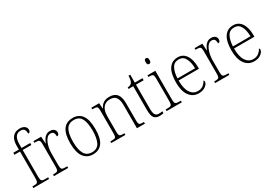

<svg xmlns="http://www.w3.org/2000/svg" viewBox="19 -1649 3572 2537"><g transform="rotate(-30 1805.0 -381.0)"><path d="M31 0V-25H55Q81 -25 95 -29.5Q109 -34 114.5 -50.5Q120 -67 120 -103V-506H35V-536H120V-597Q120 -682 158.5 -727Q197 -772 266 -772Q315 -772 341 -750.5Q367 -729 367 -698Q367 -677 357.5 -666Q348 -655 334 -655Q334 -692 320 -717Q306 -742 263 -742Q211 -742 186 -703.5Q161 -665 161 -599V-536H293V-506H161V-103Q161 -67 166.5 -50.5Q172 -34 186 -29.5Q200 -25 227 -25H272V0Z M346 0V-25H358Q386 -25 401 -29Q416 -33 421.5 -49Q427 -65 427 -101V-438Q427 -472 421.5 -487.5Q416 -503 400 -507Q384 -511 352 -511H342V-536H460L466 -429H469Q480 -457 495.5 -483.5Q511 -510 536 -527Q561 -544 597 -544Q637 -544 657.5 -525Q678 -506 678 -477Q678 -459 670 -447Q662 -435 643 -435Q643 -473 630.5 -492Q618 -511 585 -511Q558 -511 536 -490.5Q514 -470 499 -436Q484 -402 476 -360.5Q468 -319 468 -278V-100Q468 -65 473.5 -49Q479 -33 494 -29Q509 -25 537 -25H563V0Z M940 10Q851 10 800 -58Q749 -126 749 -267Q749 -407 797.5 -475Q846 -543 944 -543Q1035 -543 1083.5 -475.5Q1132 -408 1132 -267Q1132 -125 1083.5 -57.5Q1035 10 940 10ZM941 -21Q1024 -21 1057 -86Q1090 -151 1090 -267Q1090 -391 1055.5 -451.5Q1021 -512 943 -512Q861 -512 826 -450.5Q791 -389 791 -267Q791 -148 826.5 -84.5Q862 -21 941 -21Z M1221 0V-25H1237Q1268 -25 1284 -29Q1300 -33 1305 -48.5Q1310 -64 1310 -99V-438Q1310 -472 1305 -487.5Q1300 -503 1285 -507Q1270 -511 1242 -511H1226V-536H1345L1350 -453H1354Q1380 -502 1415 -522.5Q1450 -543 1501 -543Q1579 -543 1616 -497.5Q1653 -452 1653 -357V-99Q1653 -64 1658 -48.5Q1663 -33 1678.5 -29Q1694 -25 1725 -25H1734V0H1612V-361Q1612 -428 1585.5 -469Q1559 -510 1494 -510Q1443 -510 1411.5 -486Q1380 -462 1366 -421.5Q1352 -381 1352 -331V-98Q1352 -64 1357 -48.5Q1362 -33 1378 -29Q1394 -25 1425 -25H1436V0Z M1956 10Q1898 10 1872.5 -23.5Q1847 -57 1847 -142V-505H1776V-528Q1816 -530 1837 -552Q1849 -565 1855 -590Q1861 -615 1863 -657H1889V-536H2006V-505H1889V-137Q1889 -72 1906 -46.5Q1923 -21 1960 -21Q1976 -21 1988 -22.5Q2000 -24 2015 -26V3Q1985 10 1956 10Z M2177 -654Q2164 -654 2156 -663Q2148 -672 2148 -698Q2148 -724 2156 -733Q2164 -742 2177 -742Q2190 -742 2198.5 -733Q2207 -724 2207 -698Q2207 -672 2198.5 -663Q2190 -654 2177 -654ZM2065 0V-25H2087Q2119 -25 2134.5 -29Q2150 -33 2155.5 -48.5Q2161 -64 2161 -98V-435Q2161 -470 2156 -486Q2151 -502 2136.5 -506.5Q2122 -511 2094 -511H2082V-536H2202V-99Q2202 -65 2207.5 -49Q2213 -33 2228.5 -29Q2244 -25 2276 -25H2297V0Z M2553 10Q2465 10 2413 -61Q2361 -132 2361 -262Q2361 -404 2409 -473.5Q2457 -543 2545 -543Q2625 -543 2670 -477Q2715 -411 2715 -294V-271H2404Q2404 -146 2445.5 -84Q2487 -22 2557 -22Q2608 -22 2640 -47.5Q2672 -73 2688 -106Q2699 -100 2699 -84Q2699 -66 2682.5 -44Q2666 -22 2633.5 -6Q2601 10 2553 10ZM2673 -302Q2672 -395 2640.5 -453.5Q2609 -512 2544 -512Q2474 -512 2442 -455.5Q2410 -399 2405 -302Z M2805 0V-25H2817Q2845 -25 2860 -29Q2875 -33 2880.5 -49Q2886 -65 2886 -101V-438Q2886 -472 2880.5 -487.5Q2875 -503 2859 -507Q2843 -511 2811 -511H2801V-536H2919L2925 -429H2928Q2939 -457 2954.5 -483.5Q2970 -510 2995 -527Q3020 -544 3056 -544Q3096 -544 3116.5 -525Q3137 -506 3137 -477Q3137 -459 3129 -447Q3121 -435 3102 -435Q3102 -473 3089.5 -492Q3077 -511 3044 -511Q3017 -511 2995 -490.5Q2973 -470 2958 -436Q2943 -402 2935 -360.5Q2927 -319 2927 -278V-100Q2927 -65 2932.5 -49Q2938 -33 2953 -29Q2968 -25 2996 -25H3022V0Z M3399 10Q3311 10 3259 -61Q3207 -132 3207 -262Q3207 -404 3255 -473.5Q3303 -543 3391 -543Q3471 -543 3516 -477Q3561 -411 3561 -294V-271H3250Q3250 -146 3291.5 -84Q3333 -22 3403 -22Q3454 -22 3486 -47.5Q3518 -73 3534 -106Q3545 -100 3545 -84Q3545 -66 3528.5 -44Q3512 -22 3479.5 -6Q3447 10 3399 10ZM3519 -302Q3518 -395 3486.5 -453.5Q3455 -512 3390 -512Q3320 -512 3288 -455.5Q3256 -399 3251 -302Z"/></g></svg>

Font: Noto Serif Khmer SemiCondensed ExtraLight
Style: Regular
Weight: 200
Width: 4
Designer: Danh Hong and the Monotype Design Team
Foundry: Monotype Imaging Inc.
Version: Version 2.004; ttfautohint (v1.8.4.7-5d5b)